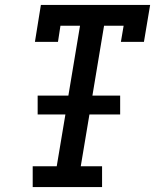

<svg xmlns="http://www.w3.org/2000/svg" viewBox="-20 -755 640 775"><path d="M112 0V-84H209L244 -293H132V-369H256L303 -651H224L214 -586H121L145 -735H586L561 -586H468L479 -651H400L353 -369H465V-293H341L306 -84H392V0Z"/></svg>

Font: Iosevka Etoile Medium Oblique
Style: Regular
Weight: 500
Italic angle: -9°
Designer: Belleve Invis
Foundry: Belleve Invis
Version: Version 15.5.2; ttfautohint (v1.8.4)